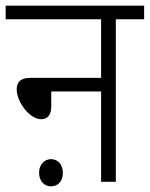

<svg xmlns="http://www.w3.org/2000/svg" viewBox="-20 -642 529 678"><path d="M0 -622V-574H337V-367H87C51 -367 39 -351 39 -326C39 -282 85 -221 125 -221C147 -221 161 -235 161 -266V-319H337V0H389V-574H489V-622ZM118 -32C118 -2 137 16 160 16C184 16 202 -1 202 -32C202 -60 185 -80 160 -80C136 -80 118 -60 118 -32Z"/></svg>

Font: Noto Sans Devanagari SemiCondensed Light
Style: Regular
Weight: 300
Width: 4
Designer: Jelle Bosma - Monotype Design Team
Foundry: Monotype Imaging Inc.
Version: Version 2.004